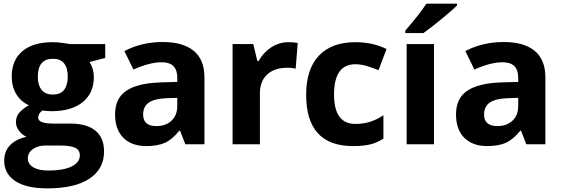

<svg xmlns="http://www.w3.org/2000/svg" viewBox="-20 -786 3066 1046"><path d="M553.2 -545.9V-470.2L467.8 -448.2Q491.2 -411.6 491.2 -366.2Q491.2 -278.3 429.9 -229.2Q368.7 -180.2 259.8 -180.2L232.9 -181.6L210.9 -184.1Q188 -166.5 188 -145Q188 -112.8 270 -112.8H362.8Q452.6 -112.8 499.8 -74.2Q546.9 -35.6 546.9 39.1Q546.9 134.8 467 187.5Q387.2 240.2 237.8 240.2Q123.5 240.2 63.2 200.4Q2.9 160.6 2.9 88.9Q2.9 39.6 33.7 6.3Q64.5 -26.9 124 -41Q101.1 -50.8 84 -73Q66.9 -95.2 66.9 -120.1Q66.9 -151.4 85 -172.1Q103 -192.9 137.2 -212.9Q94.2 -231.4 69.1 -272.5Q43.9 -313.5 43.9 -369.1Q43.9 -458.5 102.1 -507.3Q160.2 -556.2 268.1 -556.2Q291 -556.2 322.5 -552Q354 -547.9 362.8 -545.9ZM131.8 77.1Q131.8 107.9 161.4 125.5Q190.9 143.1 244.1 143.1Q324.2 143.1 369.6 121.1Q415 99.1 415 61Q415 30.3 388.2 18.6Q361.3 6.8 305.2 6.8H228Q187 6.8 159.4 26.1Q131.8 45.4 131.8 77.1ZM186 -367.2Q186 -322.8 206.3 -296.9Q226.6 -271 268.1 -271Q310.1 -271 329.6 -296.9Q349.1 -322.8 349.1 -367.2Q349.1 -465.8 268.1 -465.8Q186 -465.8 186 -367.2Z M989.7 0 960.9 -74.2H957Q919.4 -26.9 879.6 -8.5Q839.8 9.8 775.9 9.8Q697.3 9.8 652.1 -35.2Q606.9 -80.1 606.9 -163.1Q606.9 -250 667.7 -291.3Q728.5 -332.5 851.1 -336.9L945.8 -339.8V-363.8Q945.8 -446.8 860.8 -446.8Q795.4 -446.8 707 -407.2L657.7 -507.8Q752 -557.1 866.7 -557.1Q976.6 -557.1 1035.2 -509.3Q1093.8 -461.4 1093.8 -363.8V0ZM945.8 -252.9 888.2 -251Q823.2 -249 791.5 -227.5Q759.8 -206.1 759.8 -162.1Q759.8 -99.1 832 -99.1Q883.8 -99.1 914.8 -128.9Q945.8 -158.7 945.8 -208Z M1551.8 -556.2Q1582 -556.2 1602.1 -551.8L1590.8 -412.1Q1572.8 -417 1546.9 -417Q1475.6 -417 1435.8 -380.4Q1396 -343.8 1396 -277.8V0H1247.1V-545.9H1359.9L1381.8 -454.1H1389.2Q1414.6 -500 1457.8 -528.1Q1501 -556.2 1551.8 -556.2Z M1902.8 9.8Q1647.9 9.8 1647.9 -270Q1647.9 -409.2 1717.3 -482.7Q1786.6 -556.2 1916 -556.2Q2010.7 -556.2 2085.9 -519L2042 -403.8Q2006.8 -418 1976.6 -427Q1946.3 -436 1916 -436Q1799.8 -436 1799.8 -271Q1799.8 -110.8 1916 -110.8Q1959 -110.8 1995.6 -122.3Q2032.2 -133.8 2068.8 -158.2V-30.8Q2032.7 -7.8 1995.8 1Q1959 9.8 1902.8 9.8Z M2344.2 0H2195.3V-545.9H2344.2ZM2188 -606V-619.1Q2272 -716.8 2302.7 -766.1H2469.7V-755.9Q2444.3 -730.5 2383.1 -680.4Q2321.8 -630.4 2287.1 -606Z M2847.2 0 2818.4 -74.2H2814.5Q2776.9 -26.9 2737.1 -8.5Q2697.3 9.8 2633.3 9.8Q2554.7 9.8 2509.5 -35.2Q2464.4 -80.1 2464.4 -163.1Q2464.4 -250 2525.1 -291.3Q2585.9 -332.5 2708.5 -336.9L2803.2 -339.8V-363.8Q2803.2 -446.8 2718.3 -446.8Q2652.8 -446.8 2564.5 -407.2L2515.1 -507.8Q2609.4 -557.1 2724.1 -557.1Q2834 -557.1 2892.6 -509.3Q2951.2 -461.4 2951.2 -363.8V0ZM2803.2 -252.9 2745.6 -251Q2680.7 -249 2648.9 -227.5Q2617.2 -206.1 2617.2 -162.1Q2617.2 -99.1 2689.5 -99.1Q2741.2 -99.1 2772.2 -128.9Q2803.2 -158.7 2803.2 -208Z"/></svg>

Font: Zoram GWebM
Style: Bold
Weight: 700
Foundry: Ascender Corporation
Version: Version 1.000